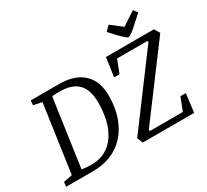

<svg xmlns="http://www.w3.org/2000/svg" viewBox="-161 -1092 1452 1345"><g transform="rotate(-30 565.0 -419.0)"><path d="M20 0 24 -37 95 -51 173 -597 104 -611 108 -648H339Q463 -648 530.5 -584.5Q598 -521 598 -406Q598 -283 554 -191Q510 -99 429 -49.5Q348 0 237 0ZM251 -45Q318 -45 367 -72.5Q416 -100 448 -149Q480 -198 495 -262Q510 -326 510 -398Q510 -504 460.5 -552.5Q411 -601 312 -601Q291 -601 273.5 -600Q256 -599 252 -597L174 -51Q190 -49 212 -47Q234 -45 251 -45ZM639 0 621 -46 1027 -591 1022 -600H778L738 -496H694L716 -648H1104L1130 -604L720 -55L724 -45H990L1030 -149H1074L1055 0ZM921 -689Q916 -689 903.5 -699.5Q891 -710 879.5 -721.5Q868 -733 863 -738L808 -797L845 -835L934 -766L1044 -838L1068 -805L1000 -744Q974 -720 958 -708Q942 -696 934 -692.5Q926 -689 921 -689Z"/></g></svg>

Font: Faustina
Style: Italic
Weight: 400
Italic angle: -8°
Designer: Alfonso Garcia
Foundry: http://www.omnibus-type.com
Version: Version 1.200